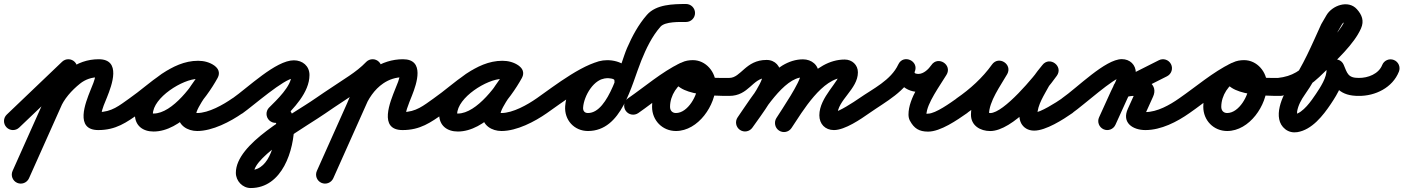

<svg xmlns="http://www.w3.org/2000/svg" viewBox="-65 -606 7025 961"><path d="M-32.5 31.1C-15.4 49.1 13.1 49.7 31.1 32.5C74.1 -8.5 117.1 -49.6 160.1 -90.6C209.4 -137.7 258.7 -184.8 308.1 -231.9C326.1 -249.1 326.7 -277.6 309.5 -295.6C292.4 -313.5 263.9 -314.2 245.9 -297C196.6 -249.9 147.3 -202.8 97.9 -155.7C54.9 -114.7 11.9 -73.6 -31.1 -32.5C-49.1 -15.4 -49.7 13.1 -32.5 31.1ZM295.4 -305.6C272.7 -315.7 246.1 -305.5 235.9 -282.8C156.6 -105.3 77.3 72.1 -2.1 249.6C-12.2 272.3 -2.1 298.9 20.6 309.1C43.3 319.2 69.9 309.1 80.1 286.4C159.4 108.9 238.7 -68.6 318.1 -246.1C328.2 -268.8 318.1 -295.4 295.4 -305.6ZM235 -60.8C254.2 -110.5 294.2 -154.1 335.2 -187.1C362.3 -208.9 394.3 -219.5 429 -219.5C430.2 -219.5 414.1 -238.7 413 -230.3C409.5 -204.2 396.9 -177.2 387.2 -152.9C363 -92.2 307.8 45 427 45C515.2 45 567.4 7.4 634.9 -40.2C655.2 -54.6 660.1 -82.6 645.8 -102.9C631.4 -123.2 603.4 -128.1 583.1 -113.8C531.9 -77.7 494.1 -45 427 -45C426.2 -45 440.8 -24.6 442.3 -35.5C446.4 -64 460.1 -92.9 470.8 -119.5C494.6 -179.2 544 -309.5 429 -309.5C373.9 -309.5 321.8 -291.8 278.8 -257.2C225.3 -214.1 176 -157.9 151 -93.2C142.1 -70 153.6 -44 176.8 -35C200 -26.1 226 -37.6 235 -60.8Z M572 -51.3C586.2 -30.9 614.3 -25.9 634.7 -40C719.6 -99.1 819.7 -211.8 926.6 -211.8C936.5 -211.8 947.6 -210.3 955.8 -204.4C979.1 -187.8 1003.6 -199.5 1016.2 -219C1028.7 -238.4 1029.3 -265.6 1004.6 -279.9C978.5 -295.1 955.9 -301.1 925.3 -301.1C798.4 -301.1 610.1 -169.2 610.1 -34.2C610.1 22.9 649.8 52.3 703.7 52.3C839.2 52.3 965.5 -108.7 1024.5 -216.4C1038.9 -242.7 1026.3 -266.7 1006.6 -277.5C986.9 -288.3 960 -285.9 945.5 -259.6C908.4 -191.8 826.3 -109.2 826.3 -31.6C826.3 21.7 873.8 49.7 922 49.7C998.9 49.7 1088.1 3 1149.8 -40.1C1170.2 -54.4 1175.1 -82.5 1160.9 -102.8C1146.6 -123.2 1118.5 -128.1 1098.2 -113.9C1052.7 -82 979.1 -40.3 922 -40.3C913.8 -40.3 909.3 -45.5 913.7 -39.1C915.2 -36.9 916.3 -29 916.3 -31.6C916.3 -68.7 1001.1 -173.7 1024.5 -216.4C1038.9 -242.7 1026.3 -266.6 1006.6 -277.4C986.9 -288.3 959.9 -285.9 945.5 -259.6C905 -185.6 798.9 -37.7 703.7 -37.7C701.1 -37.7 698.5 -37.8 696 -38.1C690.3 -38.7 700.1 -26.7 700.1 -34.2C700.1 -117.3 849.8 -211.1 925.3 -211.1C940.7 -211.1 947.3 -209.1 959.4 -202.1C984.2 -187.7 1008 -198.3 1019.8 -216.6C1031.6 -235 1031.4 -261 1008.2 -277.6C984.5 -294.5 955.5 -301.8 926.6 -301.8C791.4 -301.8 687.2 -186.1 583.3 -114C562.9 -99.8 557.9 -71.7 572 -51.3Z M1086.1 -49.9C1100.4 -29.5 1128.5 -24.5 1148.8 -38.8C1202 -76.1 1358.2 -214.1 1405.8 -214.1C1406.6 -214.1 1395.3 -221.9 1394.1 -229.7C1394 -229.9 1394 -230.7 1394 -230.5C1394 -174.5 1319.8 -105.4 1282.2 -67.8C1264.6 -50.2 1264.6 -21.8 1282.2 -4.2C1299.8 13.4 1328.2 13.4 1345.8 -4.2C1403.9 -62.3 1484 -143.1 1484 -230.5C1484 -275.8 1449.4 -304.1 1405.8 -304.1C1315.6 -304.1 1176.6 -168.1 1097.2 -112.5C1076.8 -98.3 1071.9 -70.2 1086.1 -49.9ZM1332.8 4.9C1334.1 4.3 1329.9 5.6 1328.5 5.6C1325.3 5.5 1322.2 4.7 1319.5 3.1C1309.8 -2.4 1317.6 3.9 1317.6 16.6C1317.6 89.6 1288.7 245.2 1189.7 245.2C1187.4 245.2 1194.3 245.6 1196.4 246.4C1201.5 248.3 1205 252.3 1205.4 257.8C1205.4 258.2 1205.5 258.6 1205.5 259.1C1205.5 173.9 1478.8 20.8 1565.8 -40.1C1586.2 -54.4 1591.1 -82.5 1576.9 -102.8C1562.6 -123.2 1534.5 -128.1 1514.2 -113.9C1394.7 -30.2 1115.5 111.1 1115.5 259.1C1115.5 299.5 1148.6 335.2 1189.7 335.2C1348 335.2 1407.6 145.6 1407.6 16.6C1407.6 -45 1363.2 -108.1 1295.2 -76.9C1272.6 -66.5 1262.7 -39.8 1273.1 -17.2C1283.5 5.4 1310.2 15.3 1332.8 4.9Z M1565.7 -40.1C1620.9 -78.4 1677.6 -114.3 1733.2 -152C1769 -176.1 1802.6 -202.1 1832.5 -233.4C1849.7 -251.3 1849.1 -279.8 1831.1 -297C1813.2 -314.2 1784.7 -313.5 1767.5 -295.6C1742 -269 1713.2 -247.1 1682.8 -226.5C1626.8 -188.7 1569.8 -152.5 1514.3 -113.9C1493.9 -99.7 1488.9 -71.7 1503.1 -51.3C1517.3 -30.9 1545.3 -25.9 1565.7 -40.1ZM1758.9 -282.8C1679.6 -105.3 1600.3 72.1 1520.9 249.6C1510.8 272.3 1520.9 298.9 1543.6 309.1C1566.3 319.2 1592.9 309.1 1603.1 286.4C1682.4 108.9 1761.7 -68.6 1841.1 -246.1C1851.2 -268.8 1841.1 -295.4 1818.4 -305.6C1795.7 -315.7 1769.1 -305.5 1758.9 -282.8ZM1758 -60.8C1777.1 -110.5 1808.6 -158.1 1853.1 -188.5C1882.5 -208.5 1916.4 -219.5 1952 -219.5C1955.4 -219.5 1945.6 -222.2 1943.1 -224.5C1940.3 -227 1936.4 -235.4 1936.3 -234.6C1935.5 -210.7 1922.2 -183 1913.5 -161.1C1888.9 -99.2 1827.1 45 1950 45C2038.2 45 2090.4 7.4 2157.9 -40.2C2178.2 -54.6 2183.1 -82.6 2168.8 -102.9C2154.4 -123.2 2126.4 -128.1 2106.1 -113.8C2054.9 -77.7 2017.1 -45 1950 -45C1947.6 -45 1953.1 -43.9 1954.8 -42.8C1960 -39.4 1963.1 -35.3 1964.9 -29.4C1966 -25.9 1965.5 -36.9 1966.2 -40.5C1967.6 -47.5 1969.6 -54.4 1971.8 -61.2C1979.1 -83.8 1988.3 -105.8 1997.1 -127.8C2020.7 -187.3 2062.6 -309.5 1952 -309.5C1898.4 -309.5 1846.7 -293 1802.4 -262.9C1742.7 -222.1 1699.8 -160 1674 -93.2C1665.1 -70 1676.6 -44 1699.8 -35C1723 -26.1 1749 -37.6 1758 -60.8Z M2095 -51.3C2109.2 -30.9 2137.3 -25.9 2157.7 -40C2242.6 -99.1 2342.7 -211.8 2449.6 -211.8C2459.5 -211.8 2470.6 -210.3 2478.8 -204.4C2502.1 -187.8 2526.6 -199.5 2539.2 -219C2551.7 -238.4 2552.3 -265.6 2527.6 -279.9C2501.5 -295.1 2478.9 -301.1 2448.3 -301.1C2321.4 -301.1 2133.1 -169.2 2133.1 -34.2C2133.1 22.9 2172.8 52.3 2226.7 52.3C2362.2 52.3 2488.5 -108.7 2547.5 -216.4C2561.9 -242.7 2549.3 -266.7 2529.6 -277.5C2509.9 -288.3 2483 -285.9 2468.5 -259.6C2431.4 -191.8 2349.3 -109.2 2349.3 -31.6C2349.3 21.7 2396.8 49.7 2445 49.7C2521.9 49.7 2611.1 3 2672.8 -40.1C2693.2 -54.4 2698.1 -82.5 2683.9 -102.8C2669.6 -123.2 2641.5 -128.1 2621.2 -113.9C2575.7 -82 2502.1 -40.3 2445 -40.3C2436.8 -40.3 2432.3 -45.5 2436.7 -39.1C2438.2 -36.9 2439.3 -29 2439.3 -31.6C2439.3 -68.7 2524.1 -173.7 2547.5 -216.4C2561.9 -242.7 2549.3 -266.6 2529.6 -277.4C2509.9 -288.3 2482.9 -285.9 2468.5 -259.6C2428 -185.6 2321.9 -37.7 2226.7 -37.7C2224.1 -37.7 2221.5 -37.8 2219 -38.1C2213.3 -38.7 2223.1 -26.7 2223.1 -34.2C2223.1 -117.3 2372.8 -211.1 2448.3 -211.1C2463.7 -211.1 2470.3 -209.1 2482.4 -202.1C2507.2 -187.7 2531 -198.3 2542.8 -216.6C2554.6 -235 2554.4 -261 2531.2 -277.6C2507.5 -294.5 2478.5 -301.8 2449.6 -301.8C2314.4 -301.8 2210.2 -186.1 2106.3 -114C2085.9 -99.8 2080.9 -71.7 2095 -51.3Z M2610.1 -51.3C2624.3 -30.9 2652.3 -25.9 2672.7 -40.1C2731.9 -81.3 2910 -214.8 2974.3 -214.8C2979.3 -214.8 3011.1 -213.5 3010.4 -203.5C3008.3 -173.5 3029.7 -157 3052.2 -155.4C3074.6 -153.9 3098.1 -167.3 3100.2 -197.2C3105.3 -270.2 3038.1 -304.8 2974.3 -304.8C2858.4 -304.8 2771.2 -180.2 2763.8 -74.3C2759 -5.9 2808.5 49.7 2877.9 49.7C3048 49.7 3094.4 -178.3 3144.9 -303C3169.2 -363 3197.8 -423.3 3240.8 -472.3C3264.1 -499 3338 -495.9 3369 -496C3393.8 -496 3413.9 -516.2 3413.8 -541.1C3413.7 -565.9 3393.5 -586 3368.7 -586C3303.9 -585.7 3219.5 -584.6 3173.1 -531.7C3130.3 -482.8 3099.3 -425 3073.6 -365.8C3038.9 -285.9 2983.9 -40.3 2877.9 -40.3C2860.6 -40.3 2852.4 -51.2 2853.6 -68.1C2857.6 -125.5 2907.4 -214.8 2974.3 -214.8C2979.5 -214.8 3011.1 -213.4 3010.4 -203.5C3008.3 -173.5 3029.7 -157 3052.2 -155.4C3074.6 -153.9 3098.1 -167.3 3100.2 -197.2C3105.3 -270.1 3038.1 -304.8 2974.3 -304.8C2872.3 -304.8 2705.5 -172.6 2621.3 -113.9C2600.9 -99.7 2595.9 -71.7 2610.1 -51.3Z M3067 -51.4C3081.1 -31 3109.2 -25.9 3129.6 -40C3210.9 -96.2 3289.6 -165.8 3378.1 -209C3404.8 -222.1 3408.6 -248.6 3399 -268.8C3389.4 -289 3366.4 -302.8 3339.4 -290.3C3256 -251.6 3198.7 -163.2 3198.7 -71.2C3198.7 -3.7 3250.1 49.7 3318.2 49.7C3429.9 49.7 3517.6 -79.7 3517.6 -182.5C3517.6 -245.6 3468.2 -305 3403 -305C3365.1 -305 3325.3 -292.3 3311.5 -252.9C3311.5 -252.9 3311.6 -252.9 3311.6 -253C3311.6 -253.1 3311.6 -253.1 3311.6 -253.1C3265.5 -124 3516.6 -126.1 3584.9 -126C3609.8 -126 3630 -146.1 3630 -170.9C3630 -195.8 3609.9 -216 3585.1 -216C3527.4 -216.1 3444.9 -212.9 3392.5 -240.3C3391.5 -240.8 3396.1 -222.1 3396.4 -222.9C3396.4 -222.9 3396.4 -222.9 3396.4 -223C3396.4 -223.1 3396.5 -223.1 3396.5 -223.1C3397.6 -226.3 3393.3 -217 3390.7 -214.8C3386.5 -211.4 3399 -215 3403 -215C3417.7 -215 3427.6 -195.5 3427.6 -182.5C3427.6 -130.4 3378.3 -40.3 3318.2 -40.3C3299.7 -40.3 3288.7 -53 3288.7 -71.2C3288.7 -128.3 3325.5 -184.6 3377.3 -208.6C3404.2 -221.1 3407.9 -248 3398.2 -268.4C3388.4 -288.9 3365.3 -302.9 3338.6 -289.9C3245.7 -244.5 3163.5 -172.9 3078.4 -114C3058 -99.9 3052.9 -71.8 3067 -51.4Z M3540 -171C3540 -146.1 3560.1 -126 3585 -126C3683.8 -126 3701.1 -216 3772 -216C3772.3 -216 3771.4 -216 3771.1 -216.1C3765.1 -217 3759.5 -221 3756.1 -225.9C3755.2 -227.2 3753 -233.8 3753 -232C3753 -186.3 3657.4 -62.1 3627.1 -18.8C3612.9 1.6 3617.8 29.6 3638.2 43.9C3658.6 58.1 3686.6 53.2 3700.9 32.8C3745.8 -31.4 3843 -154.9 3843 -232C3843 -273.8 3815 -306 3772 -306C3666.2 -306 3644.1 -216 3585 -216C3560.1 -216 3540 -195.9 3540 -171ZM3638.3 44C3658.7 58.1 3686.8 53.1 3701 32.7C3752.3 -41.2 3859.1 -219 3954 -219C3956.8 -219 3946.7 -224.5 3944.4 -229.7C3943.6 -231.4 3943 -236.8 3943 -235C3943 -197.2 3848.1 -58 3820.9 -15C3807.7 6 3814 33.8 3835 47.1C3856 60.3 3883.8 54 3897.1 33C3938.3 -32.4 4033 -160.8 4033 -235C4033 -280.5 3997.5 -309 3954 -309C3808.1 -309 3701 -125.2 3627 -18.7C3612.9 1.7 3617.9 29.8 3638.3 44ZM3896.4 35C3952.2 -48.6 4050.7 -218 4163 -218C4163.5 -218 4161.9 -218 4161.4 -218.1C4160.4 -218.3 4159.4 -218.5 4158.4 -218.8C4156.2 -219.5 4154.1 -220.4 4152.1 -221.6C4144.9 -226.2 4139.5 -234.2 4139 -242.8C4139 -243.2 4139 -243.6 4139 -244C4139 -199.2 4036 -120.4 4036 -29C4036 14.5 4065 45 4109 45C4164.3 45 4243.9 -10 4286.9 -40.2C4307.2 -54.5 4312.1 -82.5 4297.8 -102.9C4283.5 -123.2 4255.5 -128.1 4235.1 -113.8C4208.7 -95.3 4131.3 -45 4109 -45C4107.6 -45 4121.7 -42.4 4125.7 -29.2C4125.9 -28.5 4126 -28.6 4126 -29C4126 -105.3 4229 -159.4 4229 -244C4229 -281.3 4199.8 -308 4163 -308C4007.6 -308 3897.9 -129.5 3821.6 -15C3807.8 5.7 3813.4 33.7 3834 47.4C3854.7 61.2 3882.7 55.6 3896.4 35Z M4286.7 -40.1C4371.5 -99.2 4466.9 -147 4512.8 -245.5C4525.4 -272.4 4511 -295.4 4490.4 -304.8C4469.8 -314.2 4443.1 -310 4430.9 -282.8C4398.7 -210.7 4458.2 -146.6 4530.6 -146C4588.7 -145.5 4639.1 -183.4 4671 -229.4C4687.5 -253.2 4676.1 -277.8 4656.8 -290.3C4637.5 -302.7 4610.3 -303 4595.4 -278.1C4553.4 -208.1 4482.2 -115.4 4482.2 -32.8C4482.2 -22.8 4484 -12.8 4488.3 -3.7C4488.3 -3.7 4488.6 -3.2 4488.9 -2.7C4489.1 -2.2 4489.4 -1.7 4489.4 -1.7C4509.9 36.4 4535 52.8 4580.3 52.8C4642.7 52.8 4726 -5.3 4775.8 -40.1C4796.2 -54.4 4801.1 -82.5 4786.9 -102.8C4772.6 -123.2 4744.5 -128.1 4724.2 -113.9C4693.4 -92.3 4617.8 -37.2 4580.3 -37.2C4564.5 -37.2 4575.6 -31.3 4568.6 -44.3C4568.6 -44.4 4568.9 -43.8 4569.1 -43.3C4569.4 -42.8 4569.7 -42.3 4569.7 -42.3C4569.8 -42 4569.9 -41.7 4570.1 -41.4C4570.3 -40.9 4570.5 -40.3 4570.7 -39.8C4571.3 -38.2 4571.7 -36.6 4572 -35C4572.1 -34.3 4572.2 -32.1 4572.2 -32.8C4572.2 -86.5 4642.2 -181.1 4672.6 -231.9C4687.5 -256.8 4676.9 -280.9 4658.4 -292.8C4639.9 -304.7 4613.5 -304.5 4597 -280.6C4582.8 -260.1 4558.2 -235.8 4531.4 -236C4526.7 -236 4509.1 -237.2 4513.1 -246.1C4525.2 -273.3 4511 -296.1 4490.7 -305.4C4470.3 -314.7 4443.8 -310.5 4431.2 -283.5C4394.2 -204 4304.7 -162.3 4235.3 -113.9C4214.9 -99.7 4209.9 -71.7 4224.1 -51.3C4238.3 -30.9 4266.3 -25.9 4286.7 -40.1Z M4711.9 -51.5C4726 -31 4754 -25.8 4774.5 -39.9C4849.8 -91.7 4920.5 -156.2 4973.7 -230.9C4990.2 -254.1 4978.3 -278.6 4958.7 -291.1C4939.2 -303.5 4912 -304 4897.9 -279.3C4855.8 -205.3 4794.9 -118.9 4794.9 -31.7C4794.9 23.1 4842 49.9 4891.2 49.9C5004.1 49.9 5163.5 -140.9 5224.7 -226.9C5241.6 -250.7 5232.7 -275.7 5215 -288.9C5197.4 -302.2 5171 -303.9 5152.8 -281C5137 -261.2 5119.5 -241.4 5106.9 -219.3C5106.9 -219.3 5106.8 -219 5106.6 -218.8C5106.5 -218.5 5106.3 -218.2 5106.3 -218.2C5075.2 -159.9 5037 -98.5 5037 -30.3C5037 -16.2 5039.5 -2.1 5045.9 10.5C5045.9 10.5 5046.1 10.8 5046.3 11.1C5046.5 11.5 5046.6 11.8 5046.6 11.8C5057.8 32 5079.1 47.8 5111.4 47.8C5169.8 47.8 5256.7 -7.9 5302.8 -40.1C5323.2 -54.4 5328.1 -82.5 5313.9 -102.8C5299.6 -123.2 5271.5 -128.1 5251.2 -113.9C5221.5 -93.1 5140.6 -42.2 5111.4 -42.2C5106.1 -42.2 5120.5 -36.8 5124.4 -32.1C5125.3 -31 5126 -29.9 5126.8 -28.7C5127.3 -27.9 5128.4 -25.5 5128.1 -26.3C5127.4 -28.2 5126.3 -30.1 5125.4 -31.8C5125.4 -31.8 5125.5 -31.5 5125.7 -31.1C5125.9 -30.8 5126.1 -30.5 5126.1 -30.5C5125.7 -31.2 5126.8 -29 5127 -28.2C5127.4 -26.9 5127 -30 5127 -30.3C5127 -80.6 5162.4 -132.2 5185.7 -175.8C5185.7 -175.8 5185.5 -175.5 5185.4 -175.2C5185.2 -175 5185.1 -174.7 5185.1 -174.7C5195.3 -192.6 5210.3 -208.8 5223.2 -225C5241.4 -247.8 5231.9 -273.2 5213.6 -287C5195.3 -300.8 5168.2 -302.9 5151.3 -279.1C5112.6 -224.6 4959.5 -40.1 4891.2 -40.1C4886.7 -40.1 4876.8 -44.3 4880.7 -40.2C4882.9 -38 4884.4 -35.1 4884.9 -32C4884.9 -31.9 4884.9 -31.8 4884.9 -31.7C4884.9 -98.9 4942.9 -176.5 4976.1 -234.7C4990.2 -259.5 4979.5 -283.2 4961.2 -294.9C4942.9 -306.6 4916.9 -306.3 4900.3 -283.1C4853.3 -217 4790.1 -159.9 4723.5 -114.1C4703 -100 4697.8 -72 4711.9 -51.5Z M5301.6 -40C5357.5 -78.6 5513.3 -220 5550 -220C5550.3 -220 5549.5 -220.1 5549.2 -220.1C5542.7 -221.5 5536.9 -226.3 5533.4 -231.9C5532.4 -233.6 5531.5 -235.4 5530.9 -237.3C5530.7 -238.1 5530.5 -238.9 5530.4 -239.7C5530.3 -240.1 5530.2 -241.4 5530.2 -241C5530.2 -212.4 5508 -177 5496 -150.6C5476 -106.6 5456 -62.6 5436 -18.6C5425.7 4 5435.8 30.7 5458.4 41C5481 51.3 5507.7 41.2 5518 18.6C5538 -25.4 5558 -69.4 5578 -113.4C5596 -152.9 5620.2 -196.7 5620.2 -241C5620.2 -281.8 5590.6 -310 5550 -310C5467.3 -310 5326.3 -166.5 5250.4 -114C5230 -99.9 5224.9 -71.8 5239 -51.4C5253.1 -31 5281.2 -25.9 5301.6 -40ZM5796.2 -284.7C5785 -306.9 5757.9 -315.9 5735.7 -304.7C5667.4 -270.2 5599.1 -235.8 5530.7 -201.3C5506.2 -189 5501.4 -164.1 5509.4 -144.3C5517.4 -124.6 5538.1 -110 5564.4 -118.2C5581.9 -123.6 5598.9 -126.7 5617.3 -126C5617.3 -126 5618 -126 5618.7 -126C5619.4 -126 5620.1 -126 5620.2 -126C5624.6 -126.1 5630.9 -124.3 5634.8 -124.7C5636.6 -124.9 5631.7 -126.6 5630.4 -127.9C5626.6 -131.6 5624.1 -136.2 5622.8 -141.4C5621.8 -145.4 5621.7 -149.6 5622.5 -153.7C5623.4 -158.3 5626.2 -163.2 5624.2 -159C5624.2 -159 5624.2 -158.9 5624.1 -158.8C5624.1 -158.7 5624 -158.5 5624 -158.5C5609.5 -126.5 5595 -94.5 5580.6 -62.5C5580.6 -62.5 5580.6 -62.7 5580.7 -62.8C5580.7 -62.9 5580.8 -63 5580.8 -63C5547.4 8.5 5605 45 5668 45C5746.7 45 5826.2 4 5888.9 -40.2C5909.2 -54.5 5914.1 -82.6 5899.8 -102.9C5885.5 -123.2 5857.4 -128.1 5837.1 -113.8C5790.4 -80.9 5727.1 -45 5668 -45C5663.1 -45 5658.1 -45.1 5653.2 -45.7C5642.8 -46.9 5655.2 -43.6 5659.1 -35.3C5661.4 -30.4 5659.6 -19.2 5662.4 -25C5662.4 -25 5662.4 -25.1 5662.5 -25.2C5662.5 -25.3 5662.6 -25.5 5662.6 -25.5C5677 -57.5 5691.5 -89.5 5706 -121.5C5706 -121.5 5705.9 -121.3 5705.9 -121.2C5705.8 -121.1 5705.8 -121 5705.8 -121C5734.9 -183.4 5670.1 -217.3 5617.8 -216C5617.8 -216 5618.5 -216 5619.3 -216C5620 -216 5620.7 -216 5620.7 -216C5592.1 -217.1 5564.9 -212.6 5537.6 -204.1C5511.4 -196 5507.5 -169 5516.3 -147.1C5525.1 -125.3 5546.7 -108.6 5571.3 -121C5639.6 -155.4 5707.9 -189.9 5776.3 -224.3C5798.4 -235.5 5807.4 -262.5 5796.2 -284.7Z M5826 -51.4C5840.1 -31 5868.2 -25.9 5888.6 -40C5969.9 -96.2 6048.6 -165.8 6137.1 -209C6163.8 -222.1 6167.6 -248.6 6158 -268.8C6148.4 -289 6125.4 -302.8 6098.4 -290.3C6015 -251.6 5957.7 -163.2 5957.7 -71.2C5957.7 -3.7 6009.1 49.7 6077.2 49.7C6188.9 49.7 6276.6 -79.7 6276.6 -182.5C6276.6 -245.6 6227.2 -305 6162 -305C6124.1 -305 6084.3 -292.3 6070.5 -252.9C6070.5 -252.9 6070.6 -252.9 6070.6 -253C6070.6 -253.1 6070.6 -253.1 6070.6 -253.1C6024.5 -124 6275.6 -126.1 6343.9 -126C6368.8 -126 6389 -146.1 6389 -170.9C6389 -195.8 6368.9 -216 6344.1 -216C6286.4 -216.1 6203.9 -212.9 6151.5 -240.3C6150.5 -240.8 6155.1 -222.1 6155.4 -222.9C6155.4 -222.9 6155.4 -222.9 6155.4 -223C6155.4 -223.1 6155.5 -223.1 6155.5 -223.1C6156.6 -226.3 6152.3 -217 6149.7 -214.8C6145.5 -211.4 6158 -215 6162 -215C6176.7 -215 6186.6 -195.5 6186.6 -182.5C6186.6 -130.4 6137.3 -40.3 6077.2 -40.3C6058.7 -40.3 6047.7 -53 6047.7 -71.2C6047.7 -128.3 6084.5 -184.6 6136.3 -208.6C6163.2 -221.1 6166.9 -248 6157.2 -268.4C6147.4 -288.9 6124.3 -302.9 6097.6 -289.9C6004.7 -244.5 5922.5 -172.9 5837.4 -114C5817 -99.9 5811.9 -71.8 5826 -51.4Z M6340 -126.3C6437.7 -137.1 6493.2 -174.6 6563.8 -245.2C6623.6 -304.9 6712.4 -384.7 6747.2 -463.9C6763.7 -501.5 6752 -531.7 6726.4 -560.1C6683.1 -608.3 6602.5 -578.5 6574.1 -529.6C6565.8 -515.3 6557.4 -501 6549.1 -486.6C6549.1 -486.6 6548.6 -485.6 6548.1 -484.7C6547.6 -483.7 6547.1 -482.7 6547.1 -482.7C6500.7 -381.1 6457.2 -275.5 6392.3 -184C6353.9 -129.9 6299.8 -12.7 6368 40.7C6385.2 54.2 6406.6 58.8 6428 55.5C6501.8 43.9 6557.3 -27.8 6596.3 -85.9C6630.6 -136.9 6670.2 -204.5 6663.8 -268.5C6661.2 -293.8 6634.7 -299.9 6611.3 -293.9C6587.9 -287.8 6567.6 -269.6 6577.6 -246.2C6610.6 -169.4 6643.4 -125 6737.5 -126C6762.3 -126.3 6782.3 -146.6 6782 -171.5C6781.7 -196.3 6761.4 -216.3 6736.5 -216C6681 -215.4 6678.2 -240.2 6660.4 -281.8C6650.3 -305.1 6627.5 -312.2 6607.9 -307.1C6588.2 -302.1 6571.7 -284.8 6574.2 -259.5C6578.1 -220.4 6542.2 -166.7 6521.7 -136.1C6499.4 -103 6457.1 -40.2 6414 -33.5C6409.6 -32.8 6423.1 -31 6426.1 -27.7C6427.7 -25.9 6426.5 -43.6 6427.4 -48.5C6432.5 -78.5 6448.3 -107.4 6465.7 -132C6534 -228.2 6580.1 -338.4 6628.9 -445.3C6628.9 -445.3 6628.4 -444.3 6627.9 -443.3C6627.4 -442.3 6626.9 -441.4 6626.9 -441.4C6635.2 -455.7 6643.6 -470 6651.9 -484.4C6654.1 -488.1 6657.1 -492 6661.5 -493.2C6662.9 -493.6 6664.4 -493.7 6665.8 -493.7C6666.6 -493.6 6668.8 -493 6668.1 -493.3C6664.4 -495 6655.5 -504.4 6659.6 -499.9C6667.9 -490.6 6663.9 -490.1 6665 -500C6665 -500.9 6665.3 -501.2 6664.8 -500.1C6637.4 -437.8 6547.5 -356.1 6500.2 -308.8C6443.9 -252.5 6405.8 -224.1 6330 -215.7C6305.3 -213 6287.5 -190.7 6290.3 -166C6293 -141.3 6315.3 -123.5 6340 -126.3Z M6735.5 -126C6818.4 -125 6905.1 -167.2 6936.8 -247.4C6946 -270.5 6934.7 -296.7 6911.6 -305.8C6888.5 -315 6862.3 -303.7 6853.2 -280.6C6835.3 -235.6 6781.5 -215.5 6736.5 -216C6711.7 -216.3 6691.3 -196.4 6691 -171.5C6690.7 -146.7 6710.6 -126.3 6735.5 -126Z"/></svg>

Font: FRB American Cursive Guidelines Arrows Black
Style: Bold Italic
Weight: 900
Italic angle: -25°
Version: Version 2.0;Modular Font Editor K font №1